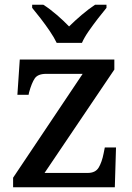

<svg xmlns="http://www.w3.org/2000/svg" viewBox="-20 -786 556 806"><path d="M35 0V-40L327 -476H174Q139 -476 126 -457Q113 -438 102 -398L100 -388H53L63 -536H460V-494L167 -60H348Q381 -60 394.5 -83Q408 -106 415 -142L420 -167H467L462 0ZM218 -606Q207 -629 189 -655.5Q171 -682 151 -708Q131 -734 115 -753V-766H162Q189 -749 218.5 -723.5Q248 -698 270 -675Q293 -698 323 -723.5Q353 -749 379 -766H427V-753Q411 -734 391 -708Q371 -682 352.5 -655.5Q334 -629 324 -606Z"/></svg>

Font: Noto Serif NP Hmong Medium
Style: Regular
Weight: 500
Designer: Dalton Maag Ltd
Foundry: Dalton Maag Ltd
Version: Version 1.001; ttfautohint (v1.8.4.7-5d5b)